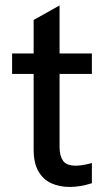

<svg xmlns="http://www.w3.org/2000/svg" viewBox="-20 -694 402 722"><path d="M242 9Q203 9 172.2 -5.2Q141.5 -19.5 124 -50.5Q106.5 -81.5 106.5 -132V-416H25.5V-493H106.5V-619L204 -673.5V-493H325.5V-416H204V-140.5Q204 -108.5 216.8 -89.8Q229.5 -71 265 -71Q289.5 -71 325.5 -81V-5Q281 9 242 9Z"/></svg>

Font: Acari Sans Neue SemiBold
Style: Regular
Weight: 600
Designer: Alfredo Marco Pradil (font), Cristiano Sobral (main changes)
Foundry: Hanken Design Co. (font), Cristiano Sobral (main changes)
Version: Version 2.459;March 19, 2022;FontCreator 14.0.0.2808 64-bit;